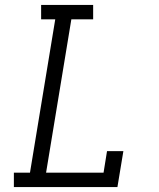

<svg xmlns="http://www.w3.org/2000/svg" viewBox="-20 -755 640 775"><path d="M36 0V-58H101L203 -677H146V-735H356V-677H268L166 -58H398L412 -145H478L454 0Z"/></svg>

Font: Iosevka Curly Slab LtExObl
Style: Regular
Weight: 300
Width: 7
Italic angle: -9°
Monospace: yes
Designer: Belleve Invis
Foundry: Belleve Invis
Version: Version 11.1.0; ttfautohint (v1.8.3)